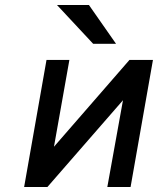

<svg xmlns="http://www.w3.org/2000/svg" viewBox="-20 -752 635 772"><path d="M77 0 167 -511H259L197 -162L500.5 -511H595L505 0H411.5L474.5 -349L170.5 0ZM354.5 -576 209 -732H337.5L446.5 -576Z"/></svg>

Font: Overpass Medium
Style: Italic
Weight: 500
Italic angle: -10°
Designer: Delve Withrington, Dave Bailey, Thomas Jockin
Foundry: Delve Fonts LLC
Version: Version 4.000